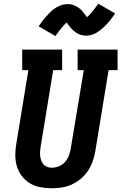

<svg xmlns="http://www.w3.org/2000/svg" viewBox="-20 -1001 650 1029"><path d="M256 8Q225 8 194.5 2Q164 -4 139 -19.5Q114 -35 96 -59Q78 -83 70 -111.5Q62 -140 62 -171.5Q62 -203 68 -234L132 -625H99V-735H313V-625H265L198 -216Q196 -203 195 -190Q194 -177 195.5 -164.5Q197 -152 201 -140.5Q205 -129 213 -120Q221 -111 233 -106.5Q245 -102 258 -102Q277 -102 296 -110Q315 -118 328.5 -133Q342 -148 349 -166.5Q356 -185 359 -204L429 -625H396V-735H610V-625H562L490 -186Q485 -159 475.5 -133Q466 -107 450 -83.5Q434 -60 411.5 -41.5Q389 -23 363 -11.5Q337 0 309.5 4Q282 8 256 8ZM277 -808 187 -860Q196 -874 204.5 -885Q213 -896 221.5 -906Q230 -916 238 -924Q246 -932 253.5 -939.5Q261 -947 272 -954.5Q283 -962 294 -967.5Q305 -973 317.5 -976Q330 -979 342 -979Q347 -979 353 -978.5Q359 -978 364.5 -976.5Q370 -975 375.5 -973Q381 -971 386 -968.5Q391 -966 395.5 -963Q400 -960 404 -957.5Q408 -955 413 -950Q418 -945 421.5 -941Q425 -937 428 -933Q431 -929 434 -925.5Q437 -922 440 -917.5Q443 -913 446 -909Q454 -915 459.5 -921.5Q465 -928 472.5 -936.5Q480 -945 488.5 -956.5Q497 -968 507 -981L597 -929Q588 -916 579.5 -904.5Q571 -893 562.5 -883Q554 -873 546 -865Q538 -857 530 -850Q522 -843 511.5 -835Q501 -827 490 -821.5Q479 -816 466.5 -813Q454 -810 442 -810Q436 -810 430.5 -810.5Q425 -811 419.5 -812.5Q414 -814 408.5 -816Q403 -818 397.5 -820.5Q392 -823 388 -826Q384 -829 380 -832Q376 -835 371 -839.5Q366 -844 362.5 -848Q359 -852 356 -856Q353 -860 350 -863.5Q347 -867 343.5 -872Q340 -877 338 -880Q330 -874 324 -867.5Q318 -861 311 -852.5Q304 -844 295.5 -833Q287 -822 277 -808Z"/></svg>

Font: Iosevka Slab XBdExObl
Style: Regular
Weight: 800
Width: 7
Italic angle: -9°
Monospace: yes
Designer: Belleve Invis
Foundry: Belleve Invis
Version: Version 11.1.0; ttfautohint (v1.8.3)